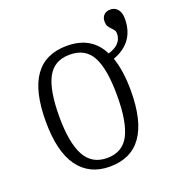

<svg xmlns="http://www.w3.org/2000/svg" viewBox="-119 -723 762 829"><g transform="rotate(-20 262.5 -308.5)"><path d="M52 -268Q52 -407 101 -475.5Q150 -544 249 -544Q362 -544 408 -451Q471 -470 471 -520Q471 -529 467.5 -534.5Q464 -540 456 -548Q447 -557 442.5 -565Q438 -573 438 -586Q438 -605 449 -616Q460 -627 479 -627Q500 -627 512.5 -611.5Q525 -596 525 -569Q525 -460 421 -422Q443 -358 443 -268Q443 10 246 10Q153 10 102.5 -59.5Q52 -129 52 -268ZM380 -268Q380 -390 349.5 -447Q319 -504 247 -504Q176 -504 145 -446.5Q114 -389 114 -268Q114 -148 146 -88.5Q178 -29 248 -29Q319 -29 349.5 -88Q380 -147 380 -268Z"/></g></svg>

Font: Noto Serif NarrowLight
Style: Regular
Weight: 300
Width: 4
Designer: Monotype Design Team
Foundry: Monotype Imaging Inc.
Version: Version 1.001